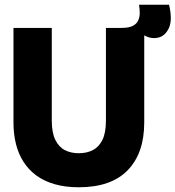

<svg xmlns="http://www.w3.org/2000/svg" viewBox="-20 -778 742 812"><path d="M313 14Q256 14 211 1Q166 -12 133.5 -36Q101 -60 79.5 -93.5Q58 -127 47.5 -169Q37 -211 37 -260V-660H199V-268Q199 -217 214 -186.5Q229 -156 254.5 -143Q280 -130 313 -130Q347 -130 372.5 -143Q398 -156 413 -186Q428 -216 428 -268V-660H590V-260Q590 -130 520 -58Q450 14 313 14ZM591 -628 492 -634 494 -660Q525 -660 541.5 -668.5Q558 -677 564.5 -691.5Q571 -706 571 -723Q571 -740 568 -758H695Q710 -694 694.5 -660Q679 -626 649.5 -619Q620 -612 591 -628Z"/></svg>

Font: Bricolage Grotesque 96pt ExtraBold
Style: Regular
Weight: 800
Designer: Mathieu Triay
Foundry: Atelier Triay
Version: Version 1.001;gftools[0.9.33.dev8+g029e19f]